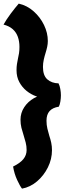

<svg xmlns="http://www.w3.org/2000/svg" viewBox="-37 -834 364 1086"><path d="M87.5 233Q76 218.5 60 184Q44 149.5 37 108Q77 88.5 95.2 66Q113.5 43.5 113.5 14.5Q113.5 -8 108.2 -28.2Q103 -48.5 96.5 -69Q89.5 -90 84.2 -111.2Q79 -132.5 79 -157Q79 -195.5 100 -227.5Q121 -259.5 155.5 -279Q190 -298.5 231 -298.5L229.5 -277.5Q199.5 -278 169 -288.8Q138.5 -299.5 113.2 -320Q88 -340.5 72.2 -369.8Q56.5 -399 56.5 -437Q56.5 -457 59 -472.2Q61.5 -487.5 64.5 -502Q68 -516.5 70.5 -532.5Q73 -548.5 73 -568.5Q73 -600 64 -625.5Q55 -651 35.2 -668.8Q15.5 -686.5 -17 -695Q-0.5 -724.5 24.2 -757.5Q49 -790.5 69 -813.5Q116 -803 153.2 -770Q190.5 -737 212 -692.5Q233.5 -648 233.5 -602Q233.5 -586 230 -569.5Q226.5 -553 221 -535.5Q215 -516.5 210.5 -496.2Q206 -476 206 -455.5Q206 -407.5 230.2 -385.5Q254.5 -363.5 294 -362.5Q301 -349 304.2 -330.2Q307.5 -311.5 307.5 -295Q307.5 -279 304.5 -260Q301.5 -241 295.5 -230.5Q260.5 -225 243.2 -205.5Q226 -186 226 -151.5Q226 -127.5 231 -106.5Q236 -85.5 242 -65.5Q248.5 -46.5 252.8 -26.5Q257 -6.5 257 15.5Q257 66 234 112.5Q211 159 172.5 191.8Q134 224.5 87.5 233Z"/></svg>

Font: Grandstander Thin ExtraBold
Style: Regular
Weight: 800
Version: Version 1.200